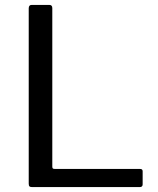

<svg xmlns="http://www.w3.org/2000/svg" viewBox="-20 -762 642 782"><path d="M97 -728Q97 -742 109 -742H181Q193 -742 193 -729V-84Q193 -78 195 -76Q197 -74 203 -74H549Q555 -74 558 -72Q561 -70 561 -64V-11Q561 0 549 0H111Q103 0 100 -3Q97 -6 97 -14Z"/></svg>

Font: Libre Franklin
Style: Regular
Weight: 400
Designer: Pablo Impallari, Rodrigo Fuenzalida
Foundry: Impallari Type
Version: Version 1.001; ttfautohint (v1.4.1)